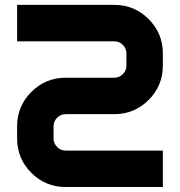

<svg xmlns="http://www.w3.org/2000/svg" viewBox="-20 -752 724 772"><path d="M48.8 -585.9V-732.4H439.5Q520.5 -732.4 577.6 -675.3Q634.8 -618.2 634.8 -537.1V-488.3Q634.8 -407.2 577.6 -350.1Q520.5 -293 439.5 -293H244.1Q224.1 -293 209.7 -278.6Q195.3 -264.2 195.3 -244.1V-195.3Q195.3 -175.3 209.7 -160.9Q224.1 -146.5 244.1 -146.5H634.8V0H244.1Q163.1 0 106 -57.1Q48.8 -114.3 48.8 -195.3V-244.1Q48.8 -325.2 106 -382.3Q163.1 -439.5 244.1 -439.5H439.5Q459.5 -439.5 473.9 -453.9Q488.3 -468.3 488.3 -488.3V-537.1Q488.3 -557.1 473.9 -571.5Q459.5 -585.9 439.5 -585.9Z"/></svg>

Font: Audex
Style: Regular
Weight: 400
Designer: GGBotNet
Foundry: GGBotNet
Version: 1.00